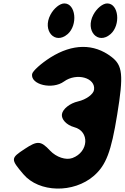

<svg xmlns="http://www.w3.org/2000/svg" viewBox="-20 -1153 726 1119"><path d="M274 -818C219 -783 170 -739 167 -721C158 -659 286 -629 353 -678C426 -731 539 -700 528 -629C524 -604 483 -573 435 -562C387 -551 346 -518 341 -488C336 -458 368 -424 412 -412C504 -388 497 -267 402 -232C364 -218 308 -237 272 -275C218 -333 198 -334 124 -285C42 -231 41 -226 116 -138C207 -30 409 -25 528 -129C598 -191 628 -268 663 -485C701 -718 695 -772 629 -822C527 -900 403 -899 274 -818ZM524 -1067C475 -975 550 -890 624 -954C685 -1007 672 -1133 605 -1133C579 -1133 544 -1105 524 -1067ZM274 -1067C225 -975 300 -890 374 -954C435 -1007 422 -1133 355 -1133C329 -1133 294 -1105 274 -1067Z"/></svg>

Font: Hussar Skorodowane
Style: Ky
Weight: 700
Foundry: Cannot Into Space Fonts
Version: Version 0.892